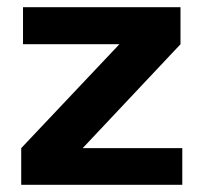

<svg xmlns="http://www.w3.org/2000/svg" viewBox="-20 -514 566 534"><path d="M313 -392 482 -391 209 -101 39 -102ZM487 -102V0H39V-102ZM482 -494V-391H44V-494Z"/></svg>

Font: Exo 2
Style: Bold
Weight: 700
Designer: Natanael Gama
Foundry: Natanael Gama
Version: Version 2.010